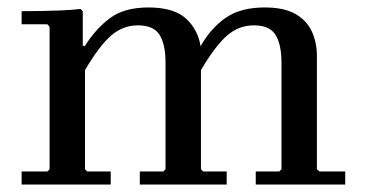

<svg xmlns="http://www.w3.org/2000/svg" viewBox="-20 -495 983 515"><path d="M837 -35H906V0H666V-35H729L735 -41V-327Q735 -376 719 -401.5Q703 -427 661 -427Q621 -427 589.5 -400Q558 -373 519 -307V-41L525 -35H588V0H355V-35H418L424 -41V-327Q424 -376 408 -401.5Q392 -427 350 -427Q310 -427 278.5 -400Q247 -373 208 -307V-41L214 -35H277V0H38V-35H107L113 -41V-423L107 -430H38V-465Q64 -465 90.5 -465.5Q117 -466 143.5 -467Q170 -468 196 -471L202 -465V-372H208Q236 -417 274.5 -446Q313 -475 378 -475Q446 -475 478.5 -445.5Q511 -416 518 -371Q545 -419 585 -447Q625 -475 690 -475Q742 -475 772.5 -457.5Q803 -440 816.5 -410.5Q830 -381 830 -345V-41Z"/></svg>

Font: Brygada 1918 Medium
Style: Regular
Weight: 500
Designer: Mateusz Machalski | Borys Kosmynka | Przemek Hoffer
Foundry: NIEPODLEGLA 2018
Version: Version 3.006